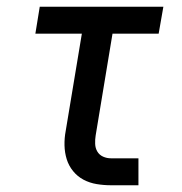

<svg xmlns="http://www.w3.org/2000/svg" viewBox="-20 -550 540 570"><path d="M310 0Q288 0 267 -3.5Q246 -7 228 -16.5Q210 -26 197 -42Q184 -58 178 -77.5Q172 -97 171.5 -118.5Q171 -140 175 -161L223 -450H85L98 -530H465L451 -450H314L264 -148Q262 -136 262.5 -123Q263 -110 269 -100Q275 -90 286 -85Q297 -80 310 -80H391V0Z"/></svg>

Font: Iosevka Slab Medium Oblique
Style: Regular
Weight: 500
Italic angle: -9°
Monospace: yes
Designer: Belleve Invis
Foundry: Belleve Invis
Version: Version 11.1.1; ttfautohint (v1.8.3)